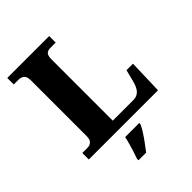

<svg xmlns="http://www.w3.org/2000/svg" viewBox="-261 -841 1189 1189"><g transform="rotate(-45 333.5 -246.5)"><path d="M24 0V-57H72Q89 -57 103 -69Q117 -81 117 -113V-599Q117 -633 102.5 -645Q88 -657 68 -657H24V-714H391V-657H345Q321 -657 310 -645Q299 -633 299 -602V-65H480Q511 -65 530.5 -85.5Q550 -106 561 -151L580 -226H637L630 0ZM238 208Q245 189 253.5 162.5Q262 136 269.5 109Q277 82 281 61H405V71Q396 92 379 118.5Q362 145 342 172Q322 199 305 221H238Z"/></g></svg>

Font: Noto Serif Tamil ExtraBold
Style: Regular
Weight: 800
Designer: Indian Type Foundry, Tom Grace, and the Monotype Design Team
Foundry: Monotype Imaging Inc.
Version: Version 2.004; ttfautohint (v1.8.4.7-5d5b)